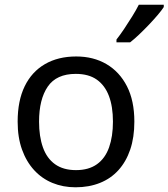

<svg xmlns="http://www.w3.org/2000/svg" viewBox="-20 -786 716 816"><path d="M551 -269Q551 -202 533.5 -150.5Q516 -99 483.5 -63Q451 -27 404.5 -8.5Q358 10 301 10Q248 10 203 -8.5Q158 -27 125 -63Q92 -99 73.5 -150.5Q55 -202 55 -269Q55 -358 85 -419.5Q115 -481 171 -513.5Q227 -546 304 -546Q377 -546 432.5 -513.5Q488 -481 519.5 -419.5Q551 -358 551 -269ZM146 -269Q146 -206 162.5 -159.5Q179 -113 214 -88Q249 -63 303 -63Q357 -63 392 -88Q427 -113 443.5 -159.5Q460 -206 460 -269Q460 -333 443 -378Q426 -423 391.5 -447.5Q357 -472 302 -472Q220 -472 183 -418Q146 -364 146 -269ZM676 -766V-756Q667 -742 650 -722Q633 -702 612.5 -680.5Q592 -659 571.5 -639.5Q551 -620 533 -606H475V-618Q490 -637 507.5 -663Q525 -689 542 -716.5Q559 -744 570 -766Z"/></svg>

Font: Noto Sans Georgian
Style: Regular
Weight: 400
Designer: Monotype Design Team, Akaki Razmadze
Foundry: Google LLC
Version: Version 2.002